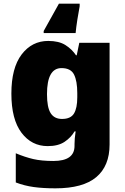

<svg xmlns="http://www.w3.org/2000/svg" viewBox="-20 -786 683 1046"><path d="M243 -563Q301 -563 336.5 -540.5Q372 -518 394 -485H398L412 -553H577V1Q577 118 504.5 179Q432 240 282 240Q215 240 164 233Q113 226 66 208V49Q116 70 161 80.5Q206 91 271 91Q386 91 386 9V-1Q386 -30 392 -70H386Q367 -37 332 -13.5Q297 10 240 10Q152 10 97 -63Q42 -136 42 -276Q42 -416 98 -489.5Q154 -563 243 -563ZM315 -415Q236 -415 236 -273Q236 -201 256 -169.5Q276 -138 318 -138Q365 -138 383 -167.5Q401 -197 401 -256V-279Q401 -344 383.5 -379.5Q366 -415 315 -415ZM414 -752Q408 -721 401.5 -679.5Q395 -638 392 -606H218V-617Q239 -654 257.5 -688Q276 -722 301 -766H414Z"/></svg>

Font: Noto Sans Thaana Black
Style: Regular
Weight: 900
Designer: David Williams
Foundry: Google Inc.
Version: Version 3.001; ttfautohint (v1.8.4.7-5d5b)